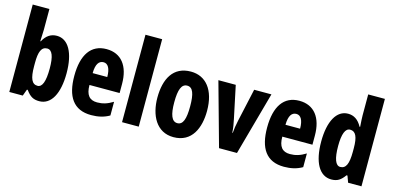

<svg xmlns="http://www.w3.org/2000/svg" viewBox="-70 -1181 3307 1612"><g transform="rotate(15 1583.5 -375.0)"><path d="M198 -579V-760H53V0H170L191 -57H198C235 -5 266 10 315 10C418 10 477 -99 477 -276C477 -454 417 -559 318 -559C268 -559 228 -535 198 -479H194C196 -524 198 -558 198 -579ZM267 -435C310 -435 330 -382 330 -278C330 -165 309 -111 268 -111C219 -111 198 -157 198 -263V-293C198 -386 216 -435 267 -435Z M750 -559C615 -559 545 -456 545 -272C545 -94 611 10 766 10C826 10 878 -2 924 -29V-148C875 -118 835 -106 787 -106C720 -106 688 -145 688 -231H950V-310C950 -466 878 -559 750 -559ZM754 -446C792 -446 815 -408 815 -334H688C689 -415 715 -446 754 -446Z M1178 0V-760H1033V0Z M1698 -276C1698 -458 1613 -560 1483 -560C1329 -560 1266 -439 1266 -276C1266 -125 1332 10 1481 10C1642 10 1698 -129 1698 -276ZM1413 -275C1413 -386 1434 -438 1483 -438C1532 -438 1551 -385 1551 -276C1551 -166 1532 -112 1483 -112C1434 -112 1413 -168 1413 -275Z M1876 0H2032L2184 -550H2034L1971 -265C1962 -223 1956 -186 1954 -154H1950C1948 -195 1941 -232 1933 -270L1874 -550H1723Z M2426 -559C2291 -559 2221 -456 2221 -272C2221 -94 2287 10 2442 10C2502 10 2554 -2 2600 -29V-148C2551 -118 2511 -106 2463 -106C2396 -106 2364 -145 2364 -231H2626V-310C2626 -466 2554 -559 2426 -559ZM2430 -446C2468 -446 2491 -408 2491 -334H2364C2365 -415 2391 -446 2430 -446Z M2853 10C2906 10 2935 -10 2969 -57H2977L2998 0H3114V-760H2969V-578C2969 -557 2971 -525 2974 -479H2969C2939 -535 2899 -560 2849 -560C2750 -560 2690 -453 2690 -276C2690 -98 2749 10 2853 10ZM2899 -111C2859 -111 2837 -166 2837 -277C2837 -381 2858 -435 2900 -435C2948 -435 2969 -391 2969 -292V-261C2969 -156 2948 -111 2899 -111Z"/></g></svg>

Font: Noto Sans Devanagari ExtraCondensed ExtraBold
Style: Regular
Weight: 800
Width: 2
Designer: Jelle Bosma - Monotype Design Team
Foundry: Monotype Imaging Inc.
Version: Version 2.004